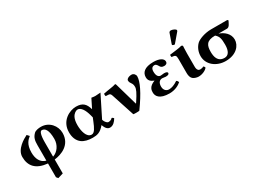

<svg xmlns="http://www.w3.org/2000/svg" viewBox="-41 -1454 3305 2462"><g transform="rotate(-30 1611.0 -223.0)"><path d="M302 237 381 213V7C483 -5 639 -60 639 -239C639 -341 560 -445 435 -445C401 -445 355 -438 333 -416C289 -372 281 -331 281 -261V-34C201 -54 167 -127 167 -220C167 -343 221 -387 255 -414L226 -446C171 -419 37 -343 37 -229C37 -93 111 -8 281 8V212ZM509 -224C509 -135 454 -58 381 -35V-248C381 -358 400 -402 424 -402C471 -402 509 -358 509 -224Z M954 -444C860 -444 713 -374 713 -202C713 -131 735 -70 786 -32C824 -4 880 10 945 10C1010 10 1059 0 1121 -75C1138 -28 1161 8 1202 8C1248 8 1282 -29 1306 -70C1298 -82 1289 -88 1279 -90C1262 -68 1234 -64 1217 -64C1206 -64 1175 -84 1162 -131L1318 -443C1289 -440 1255 -438 1241 -438C1229 -438 1216 -439 1184 -444L1118 -312C1094 -395 1058 -444 954 -444ZM1074 -217 1054 -168C1022 -89 994 -32 953 -32C877 -32 853 -146 853 -226C853 -272 859 -311 874 -340C895 -381 930 -402 954 -402C1001 -402 1041 -344 1065 -251Z M1433 -331 1544 8C1554 12 1623 12 1633 8C1770 -181 1831 -313 1831 -387C1831 -415 1807 -443 1777 -443C1728 -443 1700 -418 1700 -401C1700 -350 1739 -352 1739 -286C1739 -253 1721 -210 1649 -102C1648 -100 1647 -99 1646 -98C1642 -91 1641 -90 1639 -98L1544 -429C1541 -440 1539 -442 1532 -442C1502 -429 1410 -421 1350 -407C1348 -399 1349 -378 1353 -370L1390 -368C1413 -367 1424 -360 1433 -331Z M2029 -121C2029 -175 2054 -206 2095 -206C2108 -206 2137 -200 2146 -200C2185 -200 2197 -212 2197 -227C2197 -241 2179 -250 2147 -250C2139 -250 2109 -245 2096 -245C2065 -245 2040 -272 2040 -335C2040 -393 2071 -402 2094 -402C2113 -402 2127 -383 2138 -363C2148 -345 2160 -329 2198 -329C2218 -329 2245 -337 2245 -369C2245 -413 2189 -444 2100 -444C1966 -444 1919 -389 1919 -322C1919 -276 1942 -250 1995 -229C1899 -194 1899 -137 1899 -106C1899 -54 1936 10 2082 10C2163 10 2225 -24 2259 -55C2254 -69 2246 -81 2233 -87C2183 -53 2139 -38 2103 -38C2067 -38 2029 -62 2029 -121Z M2530 -127V-321C2530 -371 2534 -427 2534 -427C2534 -438 2525 -444 2511 -444C2483 -433 2402 -425 2333 -416C2331 -410 2333 -388 2335 -382C2390 -377 2400 -371 2400 -314V-105C2400 -70 2409 -36 2430 -18C2453 1 2489 10 2513 10C2568 10 2624 -18 2644 -46C2644 -58 2638 -64 2626 -74C2613 -64 2593 -60 2574 -60C2552 -60 2530 -77 2530 -127ZM2497 -683C2486 -683 2473 -677 2469 -666L2419 -523C2418 -520 2418 -515 2418 -514C2418 -507 2440 -500 2448 -500C2452 -500 2456 -504 2459 -508L2563 -630C2567 -635 2568 -640 2568 -645C2568 -665 2517 -683 2497 -683Z M3132 -341C3169 -341 3185 -390 3203 -424L3192 -436H2951C2860 -436 2763 -401 2728 -366C2686 -324 2663 -265 2663 -204C2663 -78 2777 11 2914 11C3073 11 3150 -85 3150 -172C3150 -261 3076 -318 3006 -341ZM2921 -32C2818 -32 2803 -120 2803 -188C2803 -283 2827 -341 2956 -341C3001 -302 3010 -266 3010 -175C3010 -81 2977 -32 2921 -32Z"/></g></svg>

Font: Libertinus Serif
Style: Bold
Weight: 700
Designer: Philipp H. Poll, Khaled Hosny
Foundry: Caleb Maclennan
Version: Version 7.050;RELEASE